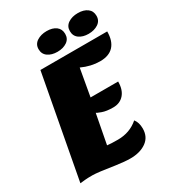

<svg xmlns="http://www.w3.org/2000/svg" viewBox="-202 -942 967 1073"><g transform="rotate(-30 281.0 -405.5)"><path d="M444 -154Q463 -130 463 -91Q463 -37 423 -8.5Q383 20 320 20Q284 20 229 12Q121 -5 88 -5Q55 -5 42 -3.5Q29 -2 8 0L131 -660H562Q562 -599 532.5 -567Q503 -535 445 -535Q387 -535 328 -562L297 -387H475Q475 -334 449 -304.5Q423 -275 379.5 -275Q336 -275 309 -285Q282 -295 279 -298L243 -109Q267 -106 312 -106Q389 -106 444 -154ZM265 -700Q228 -700 204 -717Q180 -734 180 -765.5Q180 -797 206 -814Q232 -831 269.5 -831Q307 -831 329.5 -814Q352 -797 352 -765.5Q352 -734 327 -717Q302 -700 265 -700ZM466 -700Q429 -700 405.5 -717Q382 -734 382 -765.5Q382 -797 407.5 -814Q433 -831 470.5 -831Q508 -831 531 -814Q554 -797 554 -765.5Q554 -734 528.5 -717Q503 -700 466 -700Z"/></g></svg>

Font: Sansita One
Style: Regular
Weight: 400
Version: Version 1.002